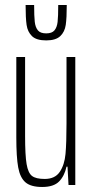

<svg xmlns="http://www.w3.org/2000/svg" viewBox="-20 -737 368 765"><path d="M45 -190V-510H80V-195Q80 -118 86 -83Q92 -48 107.5 -36Q123 -24 158 -24Q199 -24 218 -52Q237 -80 241 -123.5Q245 -167 245 -246V-510H280V0H253L249 -73H245Q237 -36 215.5 -14Q194 8 148 8Q103 8 81.5 -10.5Q60 -29 52.5 -70Q45 -111 45 -190ZM82 -717H116Q116 -672 118.5 -650Q121 -628 131 -616Q141 -604 164 -604Q187 -604 197 -616Q207 -628 209.5 -649.5Q212 -671 212 -717H246Q246 -666 242 -638Q238 -610 220 -593Q202 -576 164 -576Q125 -576 107.5 -593Q90 -610 86 -637.5Q82 -665 82 -717Z"/></svg>

Font: Saira Ultra Condensed Thin
Style: Regular
Weight: 100
Width: 1
Designer: Hector Gatti with collaboration of the Omnibus-Type team
Foundry: Omnibus-Type
Version: Version 1.001; ttfautohint (v1.8)